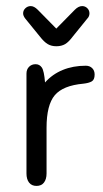

<svg xmlns="http://www.w3.org/2000/svg" viewBox="-20 -602 338 631"><path d="M128 -331Q125 -369 117.5 -380Q110 -391 97 -391Q84 -391 75.5 -382.5Q67 -374 67 -360V-32Q67 -13 75.5 -2Q84 9 100 9Q116 9 124.5 -2Q133 -13 133 -32V-182Q133 -257 160 -289Q187 -321 254 -327Q272 -329 281.5 -334.5Q291 -340 291 -357Q291 -370 283 -378Q275 -386 262 -386Q220 -386 186 -372Q152 -358 128 -331ZM165 -508 104 -570Q92 -582 81 -582Q71 -582 63.5 -575Q56 -568 56 -558Q56 -550 63 -541L111 -482Q125 -464 137 -457Q149 -450 165 -450Q182 -450 194 -457Q206 -464 220 -483L267 -541Q271 -545 272.5 -549.5Q274 -554 274 -558Q274 -568 267 -575Q260 -582 250 -582Q238 -582 226 -570Z"/></svg>

Font: Beiruti
Style: Regular
Weight: 400
Version: Version 1.00